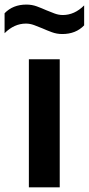

<svg xmlns="http://www.w3.org/2000/svg" viewBox="-58 -798 379 818"><path d="M65 0V-545.5H196.5V0ZM207.5 -653Q184 -653 163 -660.8Q142 -668.5 123 -677Q105 -684.5 87.5 -691Q70 -697.5 52.5 -697.5Q2.5 -697.5 -38.5 -656.5V-741.5Q-3 -778.5 54.5 -778.5Q78 -778.5 99 -770.8Q120 -763 139 -754.5Q157 -747 174.5 -740.5Q192 -734 209.5 -734Q259.5 -734 300.5 -775V-690Q265 -653 207.5 -653Z"/></svg>

Font: Encode Sans SmBold
Style: Regular
Weight: 600
Designer: Multiple Designers
Foundry: Impallari Type
Version: Version 3.002; ttfautohint (v1.8.3) -l 8 -r 50 -G 200 -x 14 